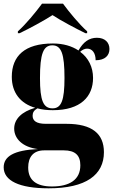

<svg xmlns="http://www.w3.org/2000/svg" viewBox="-26 -786 615 1042"><path d="M71 -616V-606H81C133 -631 213 -674 259 -704C304 -674 386 -631 437 -606H447V-616C404 -654 349 -721 316 -766H202C169 -721 114 -654 71 -616ZM238 236C441 236 538 163 538 40C538 -60 474 -114 335 -114H223C169 -114 151 -132 151 -158C151 -175 158 -187 177 -198C202 -191 230 -188 261 -188C412 -188 479 -262 479 -363C479 -422 454 -472 409 -505C421 -516 434 -522 447 -522C475 -522 493 -498 493 -459C544 -459 568 -485 568 -520C568 -556 543 -581 500 -581C457 -581 426 -558 400 -512C364 -536 317 -550 261 -550C108 -550 38 -482 38 -369C38 -283 85 -224 165 -201C92 -180 51 -140 51 -88C51 -34 96 13 180 23C49 29 -6 63 -6 122C-6 194 77 236 238 236ZM259 -198C209 -198 191 -240 191 -362C191 -494 209 -540 258 -540C307 -540 324 -494 324 -363C324 -241 307 -198 259 -198ZM256 226C172 226 127 193 127 123C127 66 155 30 214 30H320C382 30 410 57 410 111C410 190 351 226 256 226Z"/></svg>

Font: Noto Serif Display ExtraBold
Style: Regular
Weight: 800
Designer: Monotype Design Team
Foundry: Monotype Imaging Inc.
Version: Version 2.009